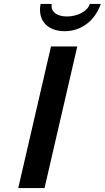

<svg xmlns="http://www.w3.org/2000/svg" viewBox="-20 -959 534 979"><path d="M187 -939C185 -929 184 -919 184 -909C184 -843 232 -800 310 -800C393 -800 463 -851 494 -939H438C427 -902 376 -875 321 -875C274 -875 243 -896 243 -927C243 -932 243 -937 244 -939ZM207 0 374 -722H240L73 0Z"/></svg>

Font: Perun SemiBold Italic
Style: Regular
Weight: 400
Italic angle: -12°
Foundry: Copyright (c) Stefan Peev, Context Ltd, 2016
Version: Version 1.026